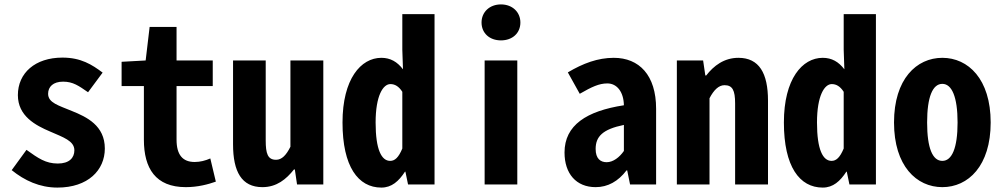

<svg xmlns="http://www.w3.org/2000/svg" viewBox="-20 -836 4540 870"><path d="M240 14C379 14 455 -65 455 -163C455 -267 373 -306 306 -333C246 -358 198 -370 198 -411C198 -443 221 -466 266 -466C311 -466 337 -447 379 -418L445 -507C397 -543 347 -575 263 -575C139 -575 61 -505 61 -405C61 -310 141 -268 207 -240C266 -214 317 -198 317 -155C317 -121 294 -95 242 -95C187 -95 153 -119 100 -157L33 -65C91 -18 160 14 240 14Z M822 12C877 12 924 -1 958 -13L933 -118C910 -108 887 -102 862 -102C808 -102 780 -134 780 -203V-446H944V-562H780V-714H658L640 -562L531 -556V-446H632V-203C632 -73 685 12 822 12Z M1169 12C1234 12 1277 -24 1312 -68H1316L1326 0H1445V-562H1296V-171C1277 -133 1257 -112 1231 -112C1193 -112 1184 -140 1184 -200V-562H1036V-182C1036 -58 1075 12 1169 12Z M1708 14C1755 14 1787 -15 1815 -58H1817L1829 0H1949V-772H1803V-611L1806 -522C1780 -556 1749 -574 1708 -574C1615 -574 1532 -478 1532 -281C1532 -81 1603 14 1708 14ZM1748 -107C1709 -107 1682 -157 1682 -281C1682 -403 1716 -455 1749 -455C1769 -455 1787 -445 1803 -420V-163C1786 -122 1769 -107 1748 -107Z M2176 0H2324V-562H2176ZM2250 -653C2302 -653 2338 -686 2338 -734C2338 -781 2302 -816 2250 -816C2198 -816 2162 -781 2162 -734C2162 -686 2198 -653 2250 -653Z M2679 12C2734 12 2781 -14 2819 -64H2822L2835 0H2953V-343C2953 -496 2876 -574 2761 -574C2689 -574 2622 -549 2553 -508L2607 -411C2661 -442 2694 -458 2732 -458C2776 -458 2806 -419 2807 -359C2638 -333 2538 -269 2538 -145C2538 -49 2591 12 2679 12ZM2729 -101C2701 -101 2679 -117 2679 -161C2679 -217 2710 -250 2807 -270V-152C2787 -123 2758 -101 2729 -101Z M3047 0H3195V-391C3215 -429 3237 -450 3263 -450C3299 -450 3311 -427 3311 -367V0H3460V-380C3460 -504 3420 -574 3326 -574C3261 -574 3214 -538 3180 -494H3176L3166 -562H3047Z M3708 14C3755 14 3787 -15 3815 -58H3817L3829 0H3949V-772H3803V-611L3806 -522C3780 -556 3749 -574 3708 -574C3615 -574 3532 -478 3532 -281C3532 -81 3603 14 3708 14ZM3748 -107C3709 -107 3682 -157 3682 -281C3682 -403 3716 -455 3749 -455C3769 -455 3787 -445 3803 -420V-163C3786 -122 3769 -107 3748 -107Z M4250 12C4367 12 4469 -84 4469 -281C4469 -478 4367 -574 4250 -574C4133 -574 4031 -478 4031 -281C4031 -84 4133 12 4250 12ZM4250 -107C4206 -107 4181 -164 4181 -281C4181 -397 4206 -456 4250 -456C4293 -456 4319 -397 4319 -281C4319 -164 4293 -107 4250 -107Z"/></svg>

Font: Noto Sans Mono CJK TC
Style: Bold
Weight: 700
Designer: Ryoko NISHIZUKA 西塚涼子 (kana, bopomofo & ideographs); Paul D. Hunt (Latin, Greek & Cyrillic); Sandoll Communications 산돌커뮤니
Foundry: Adobe
Version: Version 2.004;hotconv 1.0.118;makeotfexe 2.5.65603